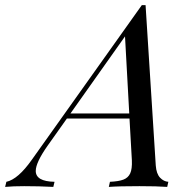

<svg xmlns="http://www.w3.org/2000/svg" viewBox="-107 -733 756 753"><path d="M553.2 -20 548.8 0Q508.8 -2.9 439.9 -2.9Q359.4 -2.9 319.8 0L324.2 -20Q358.4 -21.5 377 -28.6Q395.5 -35.6 403.6 -53Q411.6 -70.3 410.2 -104L400.9 -268.1H155.3L80.1 -162.1Q33.2 -95.7 33.2 -62.5Q33.2 -21.5 106.9 -20L102.1 0Q46.4 -2.9 -12.2 -2.9Q-55.7 -2.9 -86.9 0L-82 -20Q-36.1 -29.8 18.1 -106.9L449.2 -712.9H463.9L503.9 -84Q506.3 -51.3 520.8 -36.1Q535.2 -21 553.2 -20ZM383.3 -590.3 169.4 -288.1H399.9Z"/></svg>

Font: TypoPRO Playfair Display
Style: Italic
Weight: 400
Italic angle: -14°
Designer: Claus Eggers Sørensen
Foundry: Claus Eggers Sørensen
Version: Version 1.004;PS 001.004;hotconv 1.0.70;makeotf.lib2.5.58329